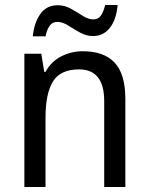

<svg xmlns="http://www.w3.org/2000/svg" viewBox="-20 -845 599 772"><path d="M313 -639Q398 -639 441 -593Q484 -547 484 -448V-93H399V-438Q399 -566 298 -566Q223 -566 193 -517.5Q163 -469 163 -371V-93H78V-629H146L158 -556H163Q186 -598 226.5 -618.5Q267 -639 313 -639ZM112 -699Q117 -753 142 -788.5Q167 -824 212 -824Q240 -824 265 -810Q290 -796 312.5 -781.5Q335 -767 355 -767Q375 -767 385.5 -782Q396 -797 403 -825H453Q448 -767 422 -733.5Q396 -700 354 -700Q327 -700 302 -714Q277 -728 254 -742.5Q231 -757 211 -757Q191 -757 180 -742Q169 -727 163 -699Z"/></svg>

Font: Noto Sans Telugu UI SemiCondensed
Style: Regular
Weight: 400
Width: 4
Designer: Jelle Bosma - Monotype Design Team
Foundry: Monotype Imaging Inc.
Version: Version 2.005; ttfautohint (v1.8.4.7-5d5b)